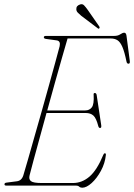

<svg xmlns="http://www.w3.org/2000/svg" viewBox="-20 -868 627 898"><path d="M336 0H9Q0.5 0 1 -6.5Q1 -13 11.5 -14L58 -20Q81 -22.5 89 -47.5Q97.5 -75 111 -122.5Q124.5 -170 141.2 -228.8Q158 -287.5 175.8 -350.2Q193.5 -413 209.8 -471.8Q226 -530.5 239 -577.8Q252 -625 259 -652Q264 -676 246 -679L195 -686Q185 -687.5 185 -693.5Q185 -700 194.5 -700H514Q531.5 -700 542.5 -707.5Q553.5 -715 561 -715Q569.5 -715 571.5 -701.5L587 -583.5Q589 -570 581 -570Q573.5 -570 571.5 -580.5Q562.5 -625 552.5 -648.2Q542.5 -671.5 529.5 -679.8Q516.5 -688 499 -688H296Q286 -654.5 270.8 -600.8Q255.5 -547 237.2 -482.2Q219 -417.5 201 -351.5H378.5Q398.5 -351.5 409.5 -366Q420.5 -380.5 418 -424Q416.5 -433 423.5 -433Q430 -433 432 -424.5L453.5 -282Q455 -270 449 -269.5Q442 -268.5 439.5 -279Q430 -315.5 416.8 -327.5Q403.5 -339.5 381 -339.5H197.5Q180.5 -277.5 164.8 -220.2Q149 -163 136.8 -118Q124.5 -73 118.5 -48.5Q113.5 -30 124.5 -21Q135.5 -12 175 -12H321Q363.5 -12 398.5 -42Q433.5 -72 463.5 -144.5Q466 -151 470.5 -151Q476.5 -151 475 -142Q471 -104 452 -69Q433 -34 408.8 -12Q384.5 10 364.5 10Q356 10 350.5 5Q345 0 336 0ZM390.5 -821.5 444.5 -744Q447.5 -738.5 444.5 -735.5Q440.5 -732 437.5 -735.5L359.5 -794.5Q350.5 -802 343.8 -809Q337 -816 337 -825Q336 -841.5 355.5 -847.5Q366 -850.5 373.2 -843Q380.5 -835.5 390.5 -821.5Z"/></svg>

Font: Fraunces 144pt Soft Thin
Style: Italic
Weight: 100
Italic angle: -16°
Version: Version 1.000;[0bf87f6ff]